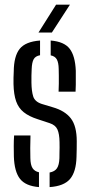

<svg xmlns="http://www.w3.org/2000/svg" viewBox="-20 -776 376 803"><path d="M187.5 6.5V-54.5Q209 -58.5 218.2 -72.2Q227.5 -86 228.5 -114.5Q228.5 -129 228.8 -139Q229 -149 229.2 -158.8Q229.5 -168.5 229 -181.5Q228.5 -216 220.2 -234.5Q212 -253 187.5 -261L137.5 -277.5Q101.5 -289 79.5 -306.5Q57.5 -324 47.5 -352.2Q37.5 -380.5 36.5 -424.5Q36 -438.5 36.5 -450.8Q37 -463 37.5 -477Q38 -541 62.2 -571.5Q86.5 -602 147.5 -606.5V-545Q128 -541.5 120.8 -528.2Q113.5 -515 112.5 -487.5Q112 -471 111.5 -459.5Q111 -448 111.5 -430Q112 -395 118.8 -373Q125.5 -351 154 -341.5L200.5 -327.5Q251.5 -313 276.2 -281Q301 -249 301 -185Q301 -170 300.8 -152.5Q300.5 -135 300 -120Q298.5 -57.5 273 -27.5Q247.5 2.5 187.5 6.5ZM225 -392.5Q226 -408 226 -426V-460Q226 -476 225.5 -487.5Q225 -514.5 217.5 -527.8Q210 -541 192 -544.5V-606.5Q248.5 -602 271.5 -572Q294.5 -542 297 -480V-421.5Q297 -406 296 -392.5ZM38 -121.5Q37.5 -141 37.5 -165Q37.5 -189 39 -209.5H107.5Q106.5 -180.5 106.5 -156.8Q106.5 -133 107 -114.5Q107.5 -86.5 116 -73Q124.5 -59.5 143 -55.5V6.5Q87 2 63.5 -28.2Q40 -58.5 38 -121.5ZM141 -640 214.5 -756.5H272.5L197 -640Z"/></svg>

Font: Big Shoulders Stencil Display Thin Medium
Style: Regular
Weight: 500
Version: Version 2.001